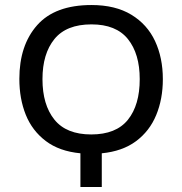

<svg xmlns="http://www.w3.org/2000/svg" viewBox="-20 -744 725 764"><path d="M300 0V-134Q216 -142 162 -183Q108 -224 82.5 -287.5Q57 -351 57 -430Q57 -564 128 -644Q199 -724 344 -724Q439 -724 502.5 -685.5Q566 -647 597 -580.5Q628 -514 628 -429Q628 -350 601.5 -286Q575 -222 521 -182Q467 -142 385 -134V0ZM343 -209Q442 -209 489 -267.5Q536 -326 536 -429Q536 -530 489 -588.5Q442 -647 344 -647Q244 -647 196.5 -588.5Q149 -530 149 -429Q149 -327 196.5 -268Q244 -209 343 -209Z"/></svg>

Font: Noto Sans SemiCondensed
Style: Regular
Weight: 400
Width: 4
Designer: Monotype Design Team
Foundry: Monotype Imaging Inc.
Version: Version 2.013; ttfautohint (v1.8.4.7-5d5b)